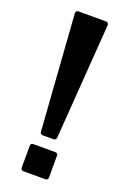

<svg xmlns="http://www.w3.org/2000/svg" viewBox="-139 -759 537 808"><g transform="rotate(20 129.0 -355.5)"><path d="M102.5 -169.4Q98.1 -169.4 94.7 -172.6Q91.3 -175.8 90.8 -180.2L54.2 -698.2Q53.7 -703.6 57.1 -707.3Q60.5 -710.9 65.9 -710.9H189.5Q194.8 -710.9 198.2 -707.3Q201.7 -703.6 201.2 -698.2L163.6 -180.2Q163.1 -175.8 159.7 -172.6Q156.2 -169.4 151.9 -169.4ZM78.1 0.5Q73.2 0.5 69.8 -2.9Q66.4 -6.3 66.4 -11.2V-109.4Q66.4 -114.7 69.8 -117.9Q73.2 -121.1 78.1 -121.1H176.8Q182.1 -121.1 185.3 -117.9Q188.5 -114.7 188.5 -109.4V-11.2Q188.5 -6.3 185.3 -2.9Q182.1 0.5 176.8 0.5Z"/></g></svg>

Font: Alte DIN 1451 Mittelschrift
Style: Bold
Weight: 700
Designer: Peter Wiegel
Foundry: Peter Wiegel
Version: Version 1.003